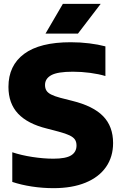

<svg xmlns="http://www.w3.org/2000/svg" viewBox="-20 -970 633 1000"><path d="M44 -22.5V-177Q90 -161.5 148.5 -152.5Q207 -143.5 258 -143.5Q323 -143.5 350.8 -161Q378.5 -178.5 378.5 -212Q378.5 -230.5 370.5 -242.8Q362.5 -255 342.5 -264.8Q322.5 -274.5 285 -284.5L224 -300.5Q124 -325 74 -378.2Q24 -431.5 24 -517.5Q24 -629 105.8 -689.5Q187.5 -750 348 -750Q398.5 -750 445 -744.2Q491.5 -738.5 529 -728.5V-574Q494.5 -584.5 449.5 -590.5Q404.5 -596.5 359.5 -596.5Q280 -596.5 247.2 -578.5Q214.5 -560.5 214.5 -527.5Q214.5 -510.5 221.5 -498.8Q228.5 -487 245.8 -478Q263 -469 294.5 -460.5L355.5 -445Q465.5 -418 517.2 -364.8Q569 -311.5 569 -225Q569 -153 532 -100Q495 -47 425.2 -18.5Q355.5 10 259 10Q202 10 146.2 1.5Q90.5 -7 44 -22.5ZM217 -795 307.5 -950H504.5L386 -795Z"/></svg>

Font: Encode Sans ExtraBold
Style: Regular
Weight: 800
Designer: Multiple Designers
Foundry: Impallari Type
Version: Version 2.000